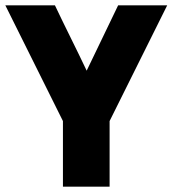

<svg xmlns="http://www.w3.org/2000/svg" viewBox="-24 -700 647 720"><path d="M212 0Q212 -61 212 -123Q212 -185 212 -246Q159 -353 104 -463Q49 -573 -4 -680Q42 -680 89 -680Q136 -680 182 -680Q211 -619 241.5 -557.5Q272 -496 301 -435Q330 -496 360 -557.5Q390 -619 419 -680Q465 -680 511 -680Q557 -680 603 -680Q550 -573 495 -463Q440 -353 387 -246Q387 -185 387 -123Q387 -61 387 0Q344 0 300 0Q256 0 212 0Z"/></svg>

Font: Tilt Warp
Style: Regular
Weight: 400
Designer: Andy Clymer
Foundry: Andy Clymer
Version: Version 1.000